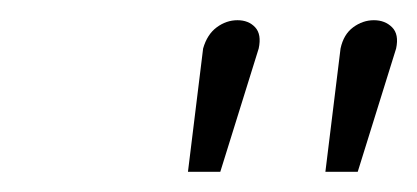

<svg xmlns="http://www.w3.org/2000/svg" viewBox="-20 -758 413 190"><path d="M317 -710 302 -588H334L372 -710Q375 -724 368 -731Q361 -738 350 -738Q339 -738 329.5 -731Q320 -724 317 -710ZM181 -710 166 -588H198L236 -710Q239 -724 232.5 -731Q226 -738 215 -738Q204 -738 194.5 -731Q185 -724 181 -710Z"/></svg>

Font: Advent Pro Light
Style: Italic
Weight: 300
Italic angle: -12°
Version: Version 3.000